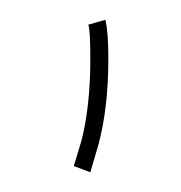

<svg xmlns="http://www.w3.org/2000/svg" viewBox="-20 -704 182 193"><path d="M88.9 -645Q88.9 -596.2 79.1 -559.1L70.8 -530.8L54.2 -537.1L62 -563Q70.8 -597.7 70.8 -645Q70.8 -673.3 68.8 -679.2L85.9 -684.1Q88.9 -672.4 88.9 -645Z"/></svg>

Font: Rawengulk
Style: Light
Weight: 300
Version: Version 0.92